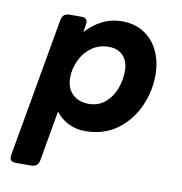

<svg xmlns="http://www.w3.org/2000/svg" viewBox="-75 -532 750 792"><g transform="rotate(10 300.0 -136.5)"><path d="M547.4 -265.6Q547.4 -200.2 519.5 -136.5Q491.7 -72.8 435.8 -31Q379.9 10.7 300.8 10.7Q262.7 10.7 230.7 -5.1Q198.7 -21 177.7 -49.3L141.1 158.7Q138.2 175.3 129.9 182.4Q121.6 189.5 105 189.5H44.4Q30.8 189.5 24.4 184.6Q18.1 179.7 18.1 168.9Q18.1 166.5 19 158.7L121.1 -420.4Q124 -437 132.3 -444.1Q140.6 -451.2 157.2 -451.2H203.1Q216.8 -451.2 223.1 -446.3Q229.5 -441.4 229.5 -430.2Q229.5 -427.2 228.5 -420.4L223.6 -390.1Q252.9 -423.3 291.3 -442.6Q329.6 -461.9 374 -461.9Q426.8 -461.9 465.8 -437Q504.9 -412.1 526.1 -367.7Q547.4 -323.2 547.4 -265.6ZM420.4 -260.3Q420.4 -301.3 398.7 -325Q377 -348.6 338.9 -348.6Q296.9 -348.6 266.1 -326.2Q235.4 -303.7 219 -268.3Q202.6 -232.9 202.6 -196.3Q202.6 -151.9 228.5 -127.2Q254.4 -102.5 295.9 -102.5Q337.4 -102.5 365.5 -127Q393.6 -151.4 407 -188Q420.4 -224.6 420.4 -260.3Z"/></g></svg>

Font: Courier Prime Sans
Style: Bold Italic
Weight: 700
Italic angle: -10°
Designer: Alan Dague-Greene
Foundry: Quote-Unquote Apps
Version: Version 3.020